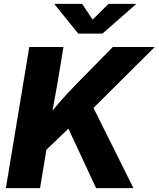

<svg xmlns="http://www.w3.org/2000/svg" viewBox="-20 -970 818 990"><path d="M163.1 -144 180.2 -305.2Q209 -346.2 236.1 -380.9Q263.2 -415.5 294.2 -450.9Q325.2 -486.3 366.2 -528.8L561.5 -727.5H777.8L411.6 -363.3L397 -368.2ZM10.3 0 130.9 -727.5H307.1L277.8 -548.8L242.2 -352.1L231 -268.1L186.5 0ZM475.6 0 330.6 -311 449.2 -439.5 668 0ZM403.3 -950.2 457.5 -868.7 539.6 -950.2H680.7L680.2 -947.3L508.3 -796.9H383.3L261.7 -947.3L262.2 -950.2Z"/></svg>

Font: Inter 17pt ExtraBold
Style: Italic
Weight: 800
Italic angle: -9.3988°
Version: Version 4.001;git-66647c0bb